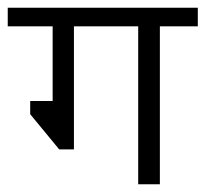

<svg xmlns="http://www.w3.org/2000/svg" viewBox="-44 -476 531 496"><path d="M369 -408V0H313V-408H147V-90H109L34 -181V-215H92V-408H-24V-456H467V-408Z"/></svg>

Font: Cambay Devanagari
Style: Regular
Weight: 400
Designer: Pooja Saxena
Foundry: Pooja Saxena
Version: Version 1.180;PS 001.180;hotconv 1.0.70;makeotf.lib2.5.58329